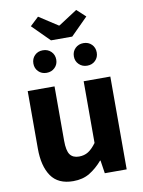

<svg xmlns="http://www.w3.org/2000/svg" viewBox="-106 -1064 857 1149"><g transform="rotate(-10 323.0 -489.0)"><path d="M245 14Q153 14 111 -47Q69 -108 69 -214V-564H232V-234Q232 -173 249.5 -149Q267 -125 304 -125Q336 -125 360 -140Q384 -155 409 -189V-564H571V0H438L426 -79H423Q387 -37 345 -11.5Q303 14 245 14ZM259 -839 155 -943 207 -992 321 -918H325L439 -992L492 -943L388 -839ZM200 -652Q170 -652 150.5 -671.5Q131 -691 131 -720Q131 -750 150.5 -769.5Q170 -789 200 -789Q230 -789 250 -769.5Q270 -750 270 -720Q270 -691 250 -671.5Q230 -652 200 -652ZM447 -652Q417 -652 397 -671.5Q377 -691 377 -720Q377 -750 397 -769.5Q417 -789 447 -789Q477 -789 496.5 -769.5Q516 -750 516 -720Q516 -691 496.5 -671.5Q477 -652 447 -652Z"/></g></svg>

Font: Noto Sans TC ExtraBold
Style: Regular
Weight: 800
Designer: Ryoko NISHIZUKA  (kana, bopomofo & ideographs); Paul D. Hunt (Latin, Greek & Cyrillic); Sandoll Communications , Soo-you
Foundry: Adobe
Version: Version 2.004-H2;hotconv 1.0.118;makeotfexe 2.5.65603